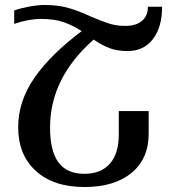

<svg xmlns="http://www.w3.org/2000/svg" viewBox="-20 -741 707 771"><path d="M181 -229Q181 -134 215 -88.5Q249 -43 319 -43Q385 -43 421 -83.5Q457 -124 457 -201V-295H577V-204Q577 -104 508.5 -47Q440 10 319 10Q195 10 124 -54.5Q53 -119 53 -230Q53 -335 118.5 -429Q184 -523 308 -616Q273 -639 235.5 -652Q198 -665 145 -665Q95 -665 37 -645V-699Q62 -708 97 -714.5Q132 -721 158 -721Q213 -721 255 -709Q297 -697 346 -674Q391 -655 419.5 -646Q448 -637 483 -637Q527 -637 550.5 -657.5Q574 -678 574 -714H631Q631 -633 594.5 -584.5Q558 -536 492 -536Q450 -536 419 -548Q388 -560 356 -582Q181 -428 181 -229Z"/></svg>

Font: Noto Serif Armenian Medium
Style: Regular
Weight: 500
Designer: Monotype Design team
Foundry: Monotype Imaging Inc.
Version: Version 1.000